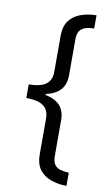

<svg xmlns="http://www.w3.org/2000/svg" viewBox="-101 -842 592 1027"><g transform="rotate(10 195.5 -328.5)"><path d="M44 -365Q84 -365 111.5 -374Q139 -383 153 -403Q167 -423 167 -455V-651Q167 -701 189 -731.5Q211 -762 249.5 -776.5Q288 -791 337 -792V-720Q310 -720 290 -713.5Q270 -707 259 -691.5Q248 -676 248 -645V-450Q248 -400 221 -370.5Q194 -341 142 -330V-325Q194 -315 221 -286Q248 -257 248 -206V-13Q248 18 259 34Q270 50 290 56Q310 62 337 63V135Q288 134 249.5 119.5Q211 105 189 74.5Q167 44 167 -6V-201Q167 -234 153 -253.5Q139 -273 111.5 -282Q84 -291 44 -291Z"/></g></svg>

Font: hexlgurmukhi05
Style: Book
Weight: 400
Designer: Jelle Bosma - Monotype Design Team
Foundry: Monotype Imaging Inc.
Version: Version 2.003